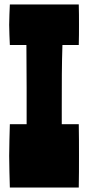

<svg xmlns="http://www.w3.org/2000/svg" viewBox="-20 -838 395 858"><path d="M24 -283C23 -235 21 -189 21 -141C21 -94 23 -47 24 0H332C333 -47 333 -94 333 -141C333 -189 333 -235 332 -283H256V-360C256 -466 256 -548 259 -637H332C333 -667 333 -697 333 -727C333 -758 333 -788 332 -818H24C23 -789 21 -758 21 -727C21 -697 23 -667 24 -637H98C98 -587 99 -530 99 -445V-283Z"/></svg>

Font: Ranchers
Style: Regular
Weight: 400
Designer: Pablo Impallari, Brenda Gallo
Foundry: Pablo Impallari, Brenda Gallo
Version: Version 1.000